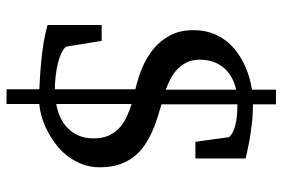

<svg xmlns="http://www.w3.org/2000/svg" viewBox="-162 -622 886 603"><g transform="rotate(90 281.5 -320.0)"><path d="M504.9 -189.9Q504.9 -159.2 494.6 -133.3Q484.4 -107.4 468 -86.7Q451.7 -65.9 430.4 -50.3Q409.2 -34.7 387 -23.7Q364.7 -12.7 343.8 -6.8Q322.8 -1 306.2 0V103H259.8V0Q241.2 -1 216.8 -2.4Q192.4 -3.9 165.8 -6.6Q139.2 -9.3 111.3 -13.9Q83.5 -18.6 58.1 -25.9V-195.8H107.9L126 -84Q132.8 -75.7 146.7 -69.1Q160.6 -62.5 179 -58.1Q197.3 -53.7 218.3 -51.3Q239.3 -48.8 259.8 -48.8V-301.8Q227.1 -309.1 194.1 -322.5Q161.1 -335.9 134.5 -357.4Q107.9 -378.9 91.1 -409.9Q74.2 -440.9 74.2 -483.9Q74.2 -514.2 82.5 -538.8Q90.8 -563.5 105 -582.8Q119.1 -602.1 137.9 -616.7Q156.7 -631.3 177.5 -641.6Q198.2 -651.9 219.7 -658.4Q241.2 -665 261.2 -668V-743.2H307.1V-670.9Q339.4 -670.9 369.9 -667.2Q400.4 -663.6 424.3 -659.2Q452.1 -653.8 477.1 -647.9V-490.2H424.8L410.2 -596.2Q386.7 -622.1 307.1 -622.1V-383.8Q328.6 -377.4 351.8 -370.1Q375 -362.8 397 -352.5Q418.9 -342.3 438.5 -328.6Q458 -314.9 472.9 -295.4Q487.8 -275.9 496.3 -250Q504.9 -224.1 504.9 -189.9ZM261.2 -618.2Q241.2 -613.8 224.1 -604.7Q207 -595.7 194.3 -581.5Q181.6 -567.4 174.3 -548.1Q167 -528.8 167 -503.9Q167 -479.5 176 -461.9Q185.1 -444.3 198.7 -431.9Q212.4 -419.4 229 -411.1Q245.6 -402.8 261.2 -397ZM414.1 -170.9Q414.1 -198.2 405.3 -217.8Q396.5 -237.3 381.3 -251.2Q366.2 -265.1 346.7 -274.2Q327.1 -283.2 306.2 -290V-53.2Q327.1 -56.6 346.7 -65.4Q366.2 -74.2 381.3 -88.6Q396.5 -103 405.3 -123.5Q414.1 -144 414.1 -170.9Z"/></g></svg>

Font: Tagmukay Beta
Style: Regular
Weight: 400
Designer: Peter Martin
Foundry: SIL International
Version: Version 2.000; dev 82b92eM